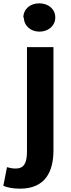

<svg xmlns="http://www.w3.org/2000/svg" viewBox="-79 -844 428 1153"><path d="M-59 272C-36 281 -5 289 41 289C193 289 242 187 242 58V-561H83V64C83 133 67 168 15 168C-3 168 -20 165 -37 160ZM64 -741C64 -691 103 -654 158 -654C212 -654 253 -690 253 -739C253 -790 211 -824 157 -824C101 -824 61 -789 61 -737Z"/></svg>

Font: GenEiGothic-pro-Regular
Style: Bold
Weight: 700
Designer: Ryoko NISHIZUKA (kana & ideographs); Paul D. Hunt (Latin, Greek & Cyrillic); Wenlong ZHANG (bopomofo); Sandoll Communica
Foundry: Adobe Systems Incorporated; o_tamon
Version: Version 1.000.140830